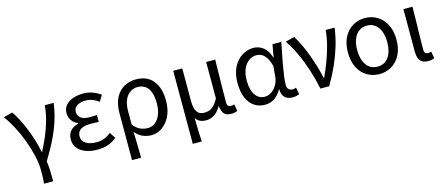

<svg xmlns="http://www.w3.org/2000/svg" viewBox="-50 -1122 4374 1887"><g transform="rotate(-15 2137.5 -178.5)"><path d="M220 200Q222 174 223 155Q224 136 224.5 115Q225 94 225 65Q225 -3 206.5 -84Q188 -165 157 -248Q126 -331 87 -405Q48 -479 7 -533L98 -557Q124 -521 150.5 -470.5Q177 -420 201.5 -360Q226 -300 246 -235.5Q266 -171 278 -108H283Q318 -176 348.5 -247.5Q379 -319 399.5 -393.5Q420 -468 426 -543H517Q507 -474 490.5 -412Q474 -350 449 -287.5Q424 -225 388 -156Q352 -87 302 -5Q309 43 311 97.5Q313 152 313 200Z M815 13Q748 13 696 -6.5Q644 -26 615 -62.5Q586 -99 586 -150Q586 -189 601 -216Q616 -243 641.5 -260Q667 -277 698 -284V-289Q656 -305 634 -338.5Q612 -372 612 -410Q612 -460 640.5 -492.5Q669 -525 716.5 -541Q764 -557 819 -557Q869 -557 913 -541Q957 -525 995 -498L958 -436Q927 -459 893.5 -471.5Q860 -484 822 -484Q772 -484 737.5 -462.5Q703 -441 703 -399Q703 -362 732.5 -338.5Q762 -315 827 -315Q843 -315 859.5 -316Q876 -317 896 -318V-247Q872 -249 851.5 -249.5Q831 -250 811 -250Q744 -250 710.5 -226.5Q677 -203 677 -158Q677 -112 716 -86Q755 -60 824 -60Q864 -60 899.5 -72Q935 -84 973 -115L1013 -54Q964 -16 918 -1.5Q872 13 815 13Z M1115 200V-278Q1115 -372 1147.5 -434Q1180 -496 1234.5 -526.5Q1289 -557 1355 -557Q1469 -557 1529 -482.5Q1589 -408 1589 -280Q1589 -187 1556.5 -121.5Q1524 -56 1473 -21.5Q1422 13 1365 13Q1321 13 1279.5 -4Q1238 -21 1201 -64Q1203 -15 1204 26.5Q1205 68 1206 109.5Q1207 151 1207 200ZM1350 -64Q1390 -64 1423 -89.5Q1456 -115 1475.5 -163.5Q1495 -212 1495 -279Q1495 -339 1480 -384.5Q1465 -430 1433 -455Q1401 -480 1351 -480Q1311 -480 1277 -457.5Q1243 -435 1222.5 -390Q1202 -345 1202 -275V-137Q1241 -91 1277.5 -77.5Q1314 -64 1350 -64Z M1733 200V-543H1825V-210Q1825 -139 1848 -102.5Q1871 -66 1924 -66Q1949 -66 1972.5 -73.5Q1996 -81 2019.5 -104Q2043 -127 2068 -171V-543H2160Q2159 -470 2157.5 -394Q2156 -318 2155 -245Q2154 -172 2154 -106Q2154 -83 2165 -73Q2176 -63 2193 -63Q2201 -63 2209 -64.5Q2217 -66 2227 -69L2239 0Q2227 6 2211.5 9.5Q2196 13 2174 13Q2127 13 2104.5 -12Q2082 -37 2076 -92H2074Q2045 -40 2006 -14.5Q1967 11 1923 11Q1890 11 1863.5 0.5Q1837 -10 1817 -41Q1817 -1 1817.5 29.5Q1818 60 1819 87Q1820 114 1821.5 141Q1823 168 1825 200Z M2520 13Q2459 13 2412 -18.5Q2365 -50 2338.5 -111.5Q2312 -173 2312 -262Q2312 -356 2345 -421.5Q2378 -487 2432.5 -522Q2487 -557 2550 -557Q2584 -557 2616.5 -543Q2649 -529 2675.5 -497.5Q2702 -466 2717 -414H2720L2743 -543H2833Q2822 -490 2810.5 -431Q2799 -372 2788.5 -314.5Q2778 -257 2771.5 -206.5Q2765 -156 2765 -119Q2765 -92 2780.5 -77.5Q2796 -63 2819 -63Q2828 -63 2838 -65Q2848 -67 2856 -71L2869 -1Q2858 4 2841 8.5Q2824 13 2800 13Q2752 13 2722.5 -13.5Q2693 -40 2693 -97H2689Q2627 13 2520 13ZM2539 -64Q2575 -64 2607.5 -86.5Q2640 -109 2662 -147.5Q2684 -186 2687 -232L2696 -335Q2684 -379 2668.5 -407.5Q2653 -436 2635 -452Q2617 -468 2597.5 -474Q2578 -480 2559 -480Q2520 -480 2485 -455.5Q2450 -431 2428 -383Q2406 -335 2406 -263Q2406 -168 2441.5 -116Q2477 -64 2539 -64Z M3085 0Q3065 -100 3034 -196Q3003 -292 2963 -378Q2923 -464 2876 -533L2967 -557Q2995 -513 3022 -456Q3049 -399 3072 -336Q3095 -273 3113.5 -211Q3132 -149 3143 -93H3148Q3181 -163 3209.5 -239Q3238 -315 3258 -392.5Q3278 -470 3284 -543H3375Q3362 -448 3335.5 -360Q3309 -272 3270 -184Q3231 -96 3175 0Z M3685 13Q3617 13 3560.5 -20Q3504 -53 3471 -117Q3438 -181 3438 -271Q3438 -363 3471 -426.5Q3504 -490 3560.5 -523.5Q3617 -557 3685 -557Q3753 -557 3809 -523.5Q3865 -490 3898.5 -426.5Q3932 -363 3932 -271Q3932 -181 3898.5 -117Q3865 -53 3809 -20Q3753 13 3685 13ZM3685 -63Q3758 -63 3798 -119.5Q3838 -176 3838 -271Q3838 -334 3820 -381Q3802 -428 3768 -454Q3734 -480 3685 -480Q3637 -480 3602.5 -454Q3568 -428 3550 -381Q3532 -334 3532 -271Q3532 -176 3572 -119.5Q3612 -63 3685 -63Z M4178 13Q4141 13 4118.5 -1.5Q4096 -16 4085.5 -44Q4075 -72 4075 -112V-543H4167Q4167 -470 4165 -394Q4163 -318 4161.5 -245Q4160 -172 4160 -106Q4160 -83 4170.5 -73Q4181 -63 4198 -63Q4206 -63 4214 -64.5Q4222 -66 4231 -69L4243 0Q4232 6 4217 9.5Q4202 13 4178 13Z"/></g></svg>

Font: Farlight84_Sys_V01
Style: Regular
Weight: 400
Designer: Ryoko NISHIZUKA  (kana, bopomofo & ideographs); Paul D. Hunt (Latin, Greek & Cyrillic); Sandoll Communications , Soo-you
Foundry: Adobe
Version: Version 2.004;October 29, 2024;FontCreator 14.0.0.2814 64-bi